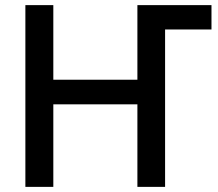

<svg xmlns="http://www.w3.org/2000/svg" viewBox="-20 -721 852 749"><path d="M624 -606V8H516V-314H188V8H79V-701H188V-410H516V-701H805V-606Z"/></svg>

Font: Repo Medium
Style: Regular
Weight: 500
Designer: Stefan Peev
Foundry: Context Ltd
Version: Version 1.502